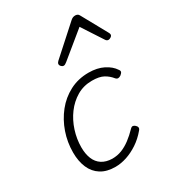

<svg xmlns="http://www.w3.org/2000/svg" viewBox="-202 -952 985 1086"><g transform="rotate(-30 290.0 -409.0)"><path d="M230 19Q174 19 136.5 -4.5Q99 -28 80.5 -71Q62 -114 62 -171Q62 -238 83.5 -300Q105 -362 144.5 -411.5Q184 -461 239.5 -490Q295 -519 363 -519Q419 -519 459.5 -498.5Q500 -478 520 -447Q527 -438 525 -431Q523 -424 512 -415Q502 -408 493.5 -408Q485 -408 478 -416Q459 -440 432 -455Q405 -470 357 -470Q302 -470 258 -444Q214 -418 182.5 -375.5Q151 -333 134 -280Q117 -227 117 -173Q117 -130 130 -98Q143 -66 170 -48.5Q197 -31 237 -30Q271 -30 300 -41.5Q329 -53 357 -74Q385 -95 414 -125Q423 -134 431 -132Q439 -130 445 -124Q453 -117 454 -109Q455 -101 447 -92Q416 -55 379 -30.5Q342 -6 304 6.5Q266 19 230 19ZM262 -623Q254 -623 247 -630Q240 -637 240 -645Q240 -650 242.5 -654Q245 -658 249 -662L430 -825Q438 -832 445 -834.5Q452 -837 460 -837Q467 -837 473.5 -834Q480 -831 484 -823L574 -660Q577 -655 578.5 -651Q580 -647 580 -644Q580 -635 571 -629Q562 -623 555 -623Q549 -623 544.5 -626Q540 -629 537 -634L449 -769L284 -634Q277 -629 272.5 -626Q268 -623 262 -623Z"/></g></svg>

Font: Playwrite CU ExtraLight
Style: Regular
Weight: 250
Designer: Veronika Burian, José Scaglione
Foundry: TypeTogether
Version: Version 1.002